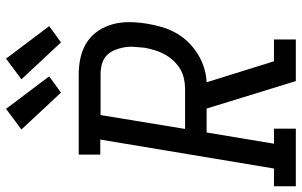

<svg xmlns="http://www.w3.org/2000/svg" viewBox="-216 -816 1021 650"><g transform="rotate(-90 295.0 -490.5)"><path d="M-10 0V-74H50L148 -662H97V-735H369Q399 -735 427 -728.5Q455 -722 478 -707Q501 -692 516.5 -668.5Q532 -645 539 -618Q546 -591 545.5 -561.5Q545 -532 540 -502Q536 -478 529 -454Q522 -430 509.5 -407Q497 -384 478.5 -365Q460 -346 437.5 -332Q415 -318 390.5 -310.5Q366 -303 342 -302L413 -74H487V0H346L253 -302H172L134 -74H185V0ZM321 -375Q338 -375 355.5 -379Q373 -383 388.5 -392.5Q404 -402 416.5 -416Q429 -430 437.5 -446Q446 -462 451 -479Q456 -496 459 -513Q461 -531 462 -548.5Q463 -566 460 -582.5Q457 -599 450.5 -614.5Q444 -630 432 -641Q420 -652 403.5 -656.5Q387 -661 369 -661H231L184 -375ZM477 -795 352 -929 422 -981 532 -835ZM307 -795 182 -929 252 -981 362 -835Z"/></g></svg>

Font: Iosevka Etoile Oblique
Style: Regular
Weight: 400
Italic angle: -9°
Designer: Belleve Invis
Foundry: Belleve Invis
Version: Version 15.5.2; ttfautohint (v1.8.4)